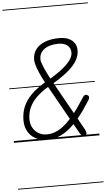

<svg xmlns="http://www.w3.org/2000/svg" viewBox="-97 -1279 974 1764"><g transform="rotate(-5 389.5 -397.0)"><path d="M303.5 -1Q240 -1 194.5 -26.5Q149 -52 124.5 -96.2Q100 -140.5 100 -197.5Q100 -267.5 125.2 -325.8Q150.5 -384 201.2 -433.8Q252 -483.5 327.5 -528Q302 -575 283.8 -616.2Q265.5 -657.5 255.8 -690.2Q246 -723 246 -743Q246 -798.5 275.5 -838.5Q305 -878.5 360.8 -900.2Q416.5 -922 494 -922Q543.5 -922 578.8 -906.5Q614 -891 632.8 -862.8Q651.5 -834.5 651.5 -795Q651.5 -749.5 626.2 -704.2Q601 -659 546.5 -612.2Q492 -565.5 404.5 -514L567.5 -223Q590 -252 612.8 -286.2Q635.5 -320.5 661.5 -359.5Q673 -377 684.5 -380.8Q696 -384.5 708.5 -376Q720.5 -367 719 -353.2Q717.5 -339.5 706.5 -324Q677.5 -278.5 650.5 -240.5Q623.5 -202.5 597 -170.5L656 -64.5Q664.5 -49.5 666.2 -32.8Q668 -16 655.5 -7Q647 -1.5 637.8 -4Q628.5 -6.5 620 -15Q611.5 -23.5 604.5 -35L554.5 -123.5Q492 -59.5 431.2 -30.2Q370.5 -1 303.5 -1ZM303.5 -50.5Q341.5 -50.5 378.2 -64Q415 -77.5 451.8 -105Q488.5 -132.5 526 -174L352 -484Q288 -445.5 244 -402.5Q200 -359.5 177.8 -309.8Q155.5 -260 155.5 -200Q155.5 -160 173.8 -125.8Q192 -91.5 225.5 -71Q259 -50.5 303.5 -50.5ZM380 -558Q481.5 -618.5 537.5 -674.5Q593.5 -730.5 593.5 -780.5Q593.5 -822 563.5 -846.5Q533.5 -871 482 -871Q401 -871 352.5 -837Q304 -803 304 -743Q304 -721.5 324.8 -671.8Q345.5 -622 380 -558ZM303.5 -1Q240 -1 194.5 -26.5Q149 -52 124.5 -96.2Q100 -140.5 100 -197.5Q100 -267.5 125.2 -325.8Q150.5 -384 201.2 -433.8Q252 -483.5 327.5 -528Q302 -575 283.8 -616.2Q265.5 -657.5 255.8 -690.2Q246 -723 246 -743Q246 -798.5 275.5 -838.5Q305 -878.5 360.8 -900.2Q416.5 -922 494 -922Q543.5 -922 578.8 -906.5Q614 -891 632.8 -862.8Q651.5 -834.5 651.5 -795Q651.5 -749.5 626.2 -704.2Q601 -659 546.5 -612.2Q492 -565.5 404.5 -514L567.5 -223Q590 -252 612.8 -286.2Q635.5 -320.5 661.5 -359.5Q673 -377 684.5 -380.8Q696 -384.5 708.5 -376Q720.5 -367 719 -353.2Q717.5 -339.5 706.5 -324Q677.5 -278.5 650.5 -240.5Q623.5 -202.5 597 -170.5L656 -64.5Q664.5 -49.5 666.2 -32.8Q668 -16 655.5 -7Q647 -1.5 637.8 -4Q628.5 -6.5 620 -15Q611.5 -23.5 604.5 -35L554.5 -123.5Q492 -59.5 431.2 -30.2Q370.5 -1 303.5 -1ZM303.5 -50.5Q341.5 -50.5 378.2 -64Q415 -77.5 451.8 -105Q488.5 -132.5 526 -174L352 -484Q288 -445.5 244 -402.5Q200 -359.5 177.8 -309.8Q155.5 -260 155.5 -200Q155.5 -160 173.8 -125.8Q192 -91.5 225.5 -71Q259 -50.5 303.5 -50.5ZM380 -558Q481.5 -618.5 537.5 -674.5Q593.5 -730.5 593.5 -780.5Q593.5 -822 563.5 -846.5Q533.5 -871 482 -871Q401 -871 352.5 -837Q304 -803 304 -743Q304 -721.5 324.8 -671.8Q345.5 -622 380 -558ZM-5 424.5H784V432.5H-5ZM-5 -16H784V0H-5ZM-5 -501.5H784V-493.5H-5ZM-5 -1226H784V-1218H-5Z"/></g></svg>

Font: Edu AU VIC WA NT Guides
Style: Regular
Weight: 400
Designer: Tina and Corey Anderson, Eben Sorkin, Mirko Velimirovic
Foundry: Google for Education
Version: Version 1.001